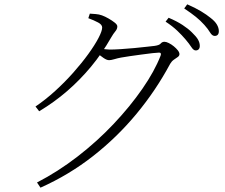

<svg xmlns="http://www.w3.org/2000/svg" viewBox="-20 -812 1040 887"><path d="M837 -630Q821 -649 799 -670Q777 -691 745 -712L759 -730Q797 -714 823.5 -696.5Q850 -679 866 -663Q886 -644 894.5 -629.5Q903 -615 903 -600Q903 -590 898 -584.5Q893 -579 884 -579Q874 -579 864 -594.5Q854 -610 837 -630ZM924 -697Q906 -717 885 -734Q864 -751 831 -773L845 -792Q882 -776 908.5 -760Q935 -744 952 -730Q973 -714 982 -698.5Q991 -683 991 -668Q991 -657 986 -651.5Q981 -646 972 -646Q960 -646 950.5 -662Q941 -678 924 -697ZM144 -320Q190 -351 235 -392Q280 -433 319 -477Q358 -521 388 -562.5Q418 -604 435 -636.5Q452 -669 452 -685Q452 -698 433.5 -708Q415 -718 388 -728L395 -749Q408 -748 422.5 -747Q437 -746 451 -741Q465 -736 481.5 -726.5Q498 -717 510 -707.5Q522 -698 522 -690Q522 -678 513 -667.5Q504 -657 493 -638Q452 -566 401 -504.5Q350 -443 290.5 -391.5Q231 -340 161 -298ZM151 31Q248 -19 338.5 -89Q429 -159 505 -239.5Q581 -320 637.5 -401.5Q694 -483 722 -555Q727 -569 715 -569Q707 -569 684.5 -566.5Q662 -564 633.5 -560Q605 -556 579.5 -552.5Q554 -549 539 -546Q523 -543 508 -538.5Q493 -534 484 -534Q473 -534 458 -544.5Q443 -555 426 -568L440 -588Q455 -586 466.5 -584.5Q478 -583 487 -583Q507 -583 538 -585Q569 -587 601 -590Q633 -593 658.5 -596Q684 -599 694 -600Q716 -603 722.5 -611Q729 -619 740 -619Q748 -619 760 -613Q772 -607 783 -598Q794 -589 801.5 -579.5Q809 -570 809 -562Q809 -554 801 -548.5Q793 -543 783 -536Q773 -529 766 -517Q700 -394 610.5 -286Q521 -178 410 -91Q299 -4 167 55Z"/></svg>

Font: Early Summer Mincho VF
Style: Regular
Weight: 250
Designer: GuiWonder
Version: Version 1.002